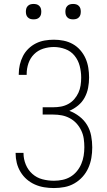

<svg xmlns="http://www.w3.org/2000/svg" viewBox="-20 -944 540 972"><path d="M253 8Q228 8 203.5 4Q179 0 156.5 -10Q134 -20 115.5 -36Q97 -52 84 -73.5Q71 -95 65 -119Q59 -143 59 -168V-170H99V-168Q99 -139 110.5 -111Q122 -83 144 -63.5Q166 -44 194.5 -36.5Q223 -29 253 -29Q275 -29 296.5 -33.5Q318 -38 336.5 -49Q355 -60 369 -77Q383 -94 391.5 -114Q400 -134 403.5 -155.5Q407 -177 407 -199Q407 -220 404 -241.5Q401 -263 391.5 -283Q382 -303 367.5 -319Q353 -335 333.5 -345.5Q314 -356 293 -360Q272 -364 250 -364H196V-401H250Q270 -401 289 -404.5Q308 -408 325.5 -417.5Q343 -427 356 -442Q369 -457 377 -474.5Q385 -492 388 -511.5Q391 -531 391 -551Q391 -581 383.5 -610Q376 -639 357.5 -662Q339 -685 310.5 -695.5Q282 -706 253 -706Q225 -706 198.5 -697.5Q172 -689 152.5 -669.5Q133 -650 124 -623.5Q115 -597 115 -569V-565H75V-570Q75 -594 80.5 -617Q86 -640 96.5 -660.5Q107 -681 124 -697.5Q141 -714 162 -724.5Q183 -735 206.5 -739Q230 -743 253 -743Q278 -743 302.5 -738Q327 -733 348.5 -721Q370 -709 386.5 -690Q403 -671 413 -648.5Q423 -626 427 -601Q431 -576 431 -552Q431 -525 426 -499Q421 -473 408.5 -450Q396 -427 375.5 -410Q355 -393 331 -383Q358 -373 382 -354.5Q406 -336 421 -311Q436 -286 441.5 -256.5Q447 -227 447 -198Q447 -171 442.5 -144.5Q438 -118 427 -93.5Q416 -69 398 -49Q380 -29 356.5 -15.5Q333 -2 306.5 3Q280 8 253 8ZM350 -846Q342 -846 334.5 -848Q327 -850 321 -856Q315 -862 313 -869.5Q311 -877 311 -885Q311 -893 313 -900.5Q315 -908 321 -914Q327 -920 334.5 -922Q342 -924 350 -924Q358 -924 365.5 -922Q373 -920 379 -914Q385 -908 387 -900.5Q389 -893 389 -885Q389 -877 387 -869.5Q385 -862 379 -856Q373 -850 365.5 -848Q358 -846 350 -846ZM150 -846Q142 -846 134.5 -848Q127 -850 121 -856Q115 -862 113 -869.5Q111 -877 111 -885Q111 -893 113 -900.5Q115 -908 121 -914Q127 -920 134.5 -922Q142 -924 150 -924Q158 -924 165.5 -922Q173 -920 179 -914Q185 -908 187 -900.5Q189 -893 189 -885Q189 -877 187 -869.5Q185 -862 179 -856Q173 -850 165.5 -848Q158 -846 150 -846Z"/></svg>

Font: Iosevka Term Curly Extralight
Style: Regular
Weight: 200
Designer: Belleve Invis
Foundry: Belleve Invis
Version: Version 32.3.0